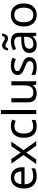

<svg xmlns="http://www.w3.org/2000/svg" viewBox="1642 -2442 810 4134"><g transform="rotate(-90 2047.0 -375.0)"><path d="M292 -546Q361 -546 410.5 -516Q460 -486 486.5 -431.5Q513 -377 513 -304V-251H146Q148 -160 192.5 -112.5Q237 -65 317 -65Q368 -65 407.5 -74.5Q447 -84 489 -102V-25Q448 -7 408 1.5Q368 10 313 10Q237 10 178.5 -21Q120 -52 87.5 -113.5Q55 -175 55 -264Q55 -352 84.5 -415Q114 -478 167.5 -512Q221 -546 292 -546ZM291 -474Q228 -474 191.5 -433.5Q155 -393 148 -321H421Q420 -389 389 -431.5Q358 -474 291 -474Z M776 -274 591 -536H691L829 -334L966 -536H1065L880 -274L1075 0H975L829 -214L681 0H582Z M1393 10Q1322 10 1266.5 -19Q1211 -48 1179.5 -109Q1148 -170 1148 -265Q1148 -364 1181 -426Q1214 -488 1270.5 -517Q1327 -546 1399 -546Q1440 -546 1478 -537.5Q1516 -529 1540 -517L1513 -444Q1489 -453 1457 -461Q1425 -469 1397 -469Q1239 -469 1239 -266Q1239 -169 1277.5 -117.5Q1316 -66 1392 -66Q1436 -66 1469.5 -75Q1503 -84 1531 -97V-19Q1504 -5 1471.5 2.5Q1439 10 1393 10Z M1746 0H1658V-760H1746Z M2364 -536V0H2292L2279 -71H2275Q2249 -29 2203 -9.5Q2157 10 2105 10Q2008 10 1959 -36.5Q1910 -83 1910 -185V-536H1999V-191Q1999 -127 2028 -95Q2057 -63 2118 -63Q2207 -63 2241.5 -113Q2276 -163 2276 -257V-536Z M2883 -148Q2883 -70 2825 -30Q2767 10 2669 10Q2613 10 2572.5 1Q2532 -8 2501 -24V-104Q2533 -88 2578.5 -74.5Q2624 -61 2671 -61Q2738 -61 2768 -82.5Q2798 -104 2798 -140Q2798 -160 2787 -176Q2776 -192 2747.5 -208Q2719 -224 2666 -244Q2614 -264 2577 -284Q2540 -304 2520 -332Q2500 -360 2500 -404Q2500 -472 2555.5 -509Q2611 -546 2701 -546Q2750 -546 2792.5 -536.5Q2835 -527 2872 -510L2842 -440Q2808 -454 2771 -464Q2734 -474 2695 -474Q2641 -474 2612.5 -456.5Q2584 -439 2584 -409Q2584 -387 2597 -371.5Q2610 -356 2640.5 -341.5Q2671 -327 2722 -307Q2773 -288 2809 -268Q2845 -248 2864 -219.5Q2883 -191 2883 -148Z M3216 -545Q3314 -545 3361 -502Q3408 -459 3408 -365V0H3344L3327 -76H3323Q3288 -32 3249.5 -11Q3211 10 3143 10Q3070 10 3022 -28.5Q2974 -67 2974 -149Q2974 -229 3037 -272.5Q3100 -316 3231 -320L3322 -323V-355Q3322 -422 3293 -448Q3264 -474 3211 -474Q3169 -474 3131 -461.5Q3093 -449 3060 -433L3033 -499Q3068 -518 3116 -531.5Q3164 -545 3216 -545ZM3242 -259Q3142 -255 3103.5 -227Q3065 -199 3065 -148Q3065 -103 3092.5 -82Q3120 -61 3163 -61Q3231 -61 3276 -98.5Q3321 -136 3321 -214V-262ZM3026 -606Q3032 -665 3060.5 -699.5Q3089 -734 3136 -734Q3166 -734 3192.5 -719.5Q3219 -705 3243 -691Q3267 -677 3288 -677Q3311 -677 3323.5 -691.5Q3336 -706 3343 -735H3393Q3387 -677 3359 -642Q3331 -607 3284 -607Q3256 -607 3229.5 -621Q3203 -635 3178.5 -649.5Q3154 -664 3132 -664Q3108 -664 3096 -649.5Q3084 -635 3077 -606Z M4040 -269Q4040 -136 3972.5 -63Q3905 10 3790 10Q3719 10 3663.5 -22.5Q3608 -55 3576 -117.5Q3544 -180 3544 -269Q3544 -402 3611 -474Q3678 -546 3793 -546Q3866 -546 3921.5 -513.5Q3977 -481 4008.5 -419.5Q4040 -358 4040 -269ZM3635 -269Q3635 -174 3672.5 -118.5Q3710 -63 3792 -63Q3873 -63 3911 -118.5Q3949 -174 3949 -269Q3949 -364 3911 -418Q3873 -472 3791 -472Q3709 -472 3672 -418Q3635 -364 3635 -269Z"/></g></svg>

Font: Noto Sans New Tai Lue
Style: Regular
Weight: 400
Designer: Monotype Design Team
Foundry: Monotype Imaging Inc.
Version: Version 2.003